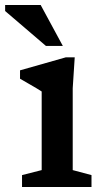

<svg xmlns="http://www.w3.org/2000/svg" viewBox="-42 -747 418 767"><path d="M256.5 -518 248.5 -394.5V-67.5L323.5 -47.5V0H46V-47.5L124.5 -67.5V-381.5Q119 -385.5 104.2 -394.2Q89.5 -403 71.5 -413.2Q53.5 -423.5 38 -432.5V-466L221 -518ZM209 -563.5H141.5L-21.5 -703V-727H120.5Z"/></svg>

Font: Newsreader 7pt Medium
Style: Regular
Weight: 500
Designer: Hugues Gentile
Foundry: Production Type
Version: Version 1.003